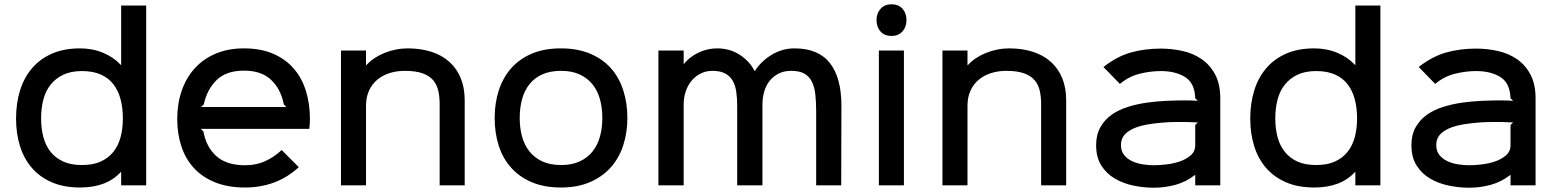

<svg xmlns="http://www.w3.org/2000/svg" viewBox="-20 -866 7279 897"><path d="M663 0H546V-62H544Q478 10 354 10Q279 10 223 -14Q167 -38 129.5 -81Q92 -124 73.5 -183Q55 -242 55 -312Q55 -383 73.5 -443Q92 -503 129.5 -547Q167 -591 223 -615.5Q279 -640 354 -640Q413 -640 462.5 -619Q512 -598 544 -563H546V-840H663ZM554 -313Q554 -361 543.5 -401.5Q533 -442 510.5 -471.5Q488 -501 451.5 -517.5Q415 -534 363 -534Q312 -534 276 -517Q240 -500 216.5 -470.5Q193 -441 182.5 -400.5Q172 -360 172 -313Q172 -266 182.5 -226Q193 -186 216 -157Q239 -128 275 -111.5Q311 -95 363 -95Q415 -95 451 -111.5Q487 -128 510 -157Q533 -186 543.5 -226Q554 -266 554 -313Z M1428 -310Q1428 -288 1425 -264H918L930 -252Q944 -178 991.5 -136Q1039 -94 1125 -94Q1175 -94 1216.5 -112Q1258 -130 1296 -165L1376 -85Q1322 -36 1259.5 -13Q1197 10 1125 10Q1044 10 984 -14.5Q924 -39 885 -82Q846 -125 827 -183.5Q808 -242 808 -310Q808 -382 829 -442.5Q850 -503 890 -547Q930 -591 988 -615.5Q1046 -640 1120 -640Q1198 -640 1256 -615Q1314 -590 1352.5 -545.5Q1391 -501 1409.5 -440.5Q1428 -380 1428 -310ZM1318 -366 1306 -378Q1292 -450 1246.5 -493Q1201 -536 1120 -536Q1037 -536 992 -492Q947 -448 932 -378L919 -366Z M2151 -398V0H2034V-380Q2034 -414 2027.5 -442.5Q2021 -471 2003.5 -491.5Q1986 -512 1954 -523.5Q1922 -535 1871 -535Q1833 -535 1800 -524.5Q1767 -514 1742.5 -493.5Q1718 -473 1704 -442.5Q1690 -412 1690 -372V0H1573V-630H1690V-562H1692Q1708 -580 1730 -594.5Q1752 -609 1777 -619Q1802 -629 1829.5 -634.5Q1857 -640 1885 -640Q1946 -640 1995.5 -624Q2045 -608 2079.5 -577Q2114 -546 2132.5 -501Q2151 -456 2151 -398Z M2911 -315Q2911 -246 2891.5 -186.5Q2872 -127 2833 -83.5Q2794 -40 2736 -15Q2678 10 2601 10Q2523 10 2465 -14.5Q2407 -39 2368 -82.5Q2329 -126 2310 -185.5Q2291 -245 2291 -315Q2291 -385 2310.5 -444.5Q2330 -504 2368.5 -547.5Q2407 -591 2465 -615.5Q2523 -640 2600 -640Q2678 -640 2736.5 -615.5Q2795 -591 2833.5 -548Q2872 -505 2891.5 -445Q2911 -385 2911 -315ZM2794 -315Q2794 -362 2783 -402Q2772 -442 2748.5 -471.5Q2725 -501 2688.5 -518Q2652 -535 2601 -535Q2550 -535 2513.5 -518.5Q2477 -502 2453.5 -472.5Q2430 -443 2419 -402.5Q2408 -362 2408 -315Q2408 -268 2419 -228Q2430 -188 2453.5 -158.5Q2477 -129 2513.5 -112Q2550 -95 2601 -95Q2652 -95 2688.5 -112Q2725 -129 2748.5 -158.5Q2772 -188 2783 -228Q2794 -268 2794 -315Z M3911 -372 3910 0H3793V-349Q3793 -391 3789 -425.5Q3785 -460 3773 -484.5Q3761 -509 3738 -522Q3715 -535 3676 -535Q3642 -535 3617 -522Q3592 -509 3575 -487.5Q3558 -466 3550 -437Q3542 -408 3542 -377V0H3424V-372Q3424 -409 3419.5 -439Q3415 -469 3402 -490.5Q3389 -512 3366.5 -523.5Q3344 -535 3308 -535Q3279 -535 3254.5 -523Q3230 -511 3212 -490Q3194 -469 3184 -440Q3174 -411 3174 -376V0H3056V-630H3174V-567H3175Q3201 -600 3243 -620Q3285 -640 3330 -640Q3390 -640 3436 -610Q3482 -580 3505 -535Q3507 -535 3507 -535Q3536 -580 3585 -610Q3634 -640 3692 -640Q3803 -640 3857 -571.5Q3911 -503 3911 -372Z M4215 -772Q4215 -740 4196 -719Q4177 -698 4145 -698Q4112 -698 4093.5 -719Q4075 -740 4075 -772Q4075 -804 4094 -825Q4113 -846 4145 -846Q4178 -846 4196.5 -825Q4215 -804 4215 -772ZM4203 0H4086V-630H4203Z M4961 -398V0H4844V-380Q4844 -414 4837.5 -442.5Q4831 -471 4813.5 -491.5Q4796 -512 4764 -523.5Q4732 -535 4681 -535Q4643 -535 4610 -524.5Q4577 -514 4552.5 -493.5Q4528 -473 4514 -442.5Q4500 -412 4500 -372V0H4383V-630H4500V-562H4502Q4518 -580 4540 -594.5Q4562 -609 4587 -619Q4612 -629 4639.5 -634.5Q4667 -640 4695 -640Q4756 -640 4805.5 -624Q4855 -608 4889.5 -577Q4924 -546 4942.5 -501Q4961 -456 4961 -398Z M5681 -406V0H5564V-48H5562Q5521 -16 5471.5 -2.5Q5422 11 5371 11Q5323 11 5275 1Q5227 -9 5188 -32Q5149 -55 5125 -93Q5101 -131 5101 -188Q5101 -237 5121 -272Q5141 -307 5173.5 -330Q5206 -353 5249 -366.5Q5292 -380 5338.5 -386.5Q5385 -393 5431 -395Q5477 -397 5517 -397Q5529 -397 5548 -396.5Q5567 -396 5576 -395L5564 -407Q5563 -409 5563.5 -413.5Q5564 -418 5563 -419Q5558 -482 5513.5 -508Q5469 -534 5403 -534Q5355 -534 5304.5 -521.5Q5254 -509 5212 -474L5135 -553Q5199 -603 5264 -621Q5329 -639 5403 -639Q5454 -639 5504 -628Q5554 -617 5593.5 -590Q5633 -563 5657 -518Q5681 -473 5681 -406ZM5576 -294Q5568 -294 5550.5 -295Q5533 -296 5522 -296Q5500 -296 5474.5 -296Q5449 -296 5422 -294Q5395 -292 5367.5 -288.5Q5340 -285 5315 -279Q5270 -268 5243.5 -246Q5217 -224 5217 -188Q5217 -160 5232 -141.5Q5247 -123 5270 -112.5Q5293 -102 5320 -98Q5347 -94 5371 -94Q5393 -94 5426 -97.5Q5459 -101 5489.5 -111Q5520 -121 5542 -139.5Q5564 -158 5564 -188V-282Z M6429 0H6312V-62H6310Q6244 10 6120 10Q6045 10 5989 -14Q5933 -38 5895.5 -81Q5858 -124 5839.5 -183Q5821 -242 5821 -312Q5821 -383 5839.5 -443Q5858 -503 5895.5 -547Q5933 -591 5989 -615.5Q6045 -640 6120 -640Q6179 -640 6228.5 -619Q6278 -598 6310 -563H6312V-840H6429ZM6320 -313Q6320 -361 6309.5 -401.5Q6299 -442 6276.5 -471.5Q6254 -501 6217.5 -517.5Q6181 -534 6129 -534Q6078 -534 6042 -517Q6006 -500 5982.5 -470.5Q5959 -441 5948.5 -400.5Q5938 -360 5938 -313Q5938 -266 5948.5 -226Q5959 -186 5982 -157Q6005 -128 6041 -111.5Q6077 -95 6129 -95Q6181 -95 6217 -111.5Q6253 -128 6276 -157Q6299 -186 6309.5 -226Q6320 -266 6320 -313Z M7154 -406V0H7037V-48H7035Q6994 -16 6944.5 -2.5Q6895 11 6844 11Q6796 11 6748 1Q6700 -9 6661 -32Q6622 -55 6598 -93Q6574 -131 6574 -188Q6574 -237 6594 -272Q6614 -307 6646.5 -330Q6679 -353 6722 -366.5Q6765 -380 6811.5 -386.5Q6858 -393 6904 -395Q6950 -397 6990 -397Q7002 -397 7021 -396.5Q7040 -396 7049 -395L7037 -407Q7036 -409 7036.5 -413.5Q7037 -418 7036 -419Q7031 -482 6986.5 -508Q6942 -534 6876 -534Q6828 -534 6777.5 -521.5Q6727 -509 6685 -474L6608 -553Q6672 -603 6737 -621Q6802 -639 6876 -639Q6927 -639 6977 -628Q7027 -617 7066.5 -590Q7106 -563 7130 -518Q7154 -473 7154 -406ZM7049 -294Q7041 -294 7023.5 -295Q7006 -296 6995 -296Q6973 -296 6947.5 -296Q6922 -296 6895 -294Q6868 -292 6840.5 -288.5Q6813 -285 6788 -279Q6743 -268 6716.5 -246Q6690 -224 6690 -188Q6690 -160 6705 -141.5Q6720 -123 6743 -112.5Q6766 -102 6793 -98Q6820 -94 6844 -94Q6866 -94 6899 -97.5Q6932 -101 6962.5 -111Q6993 -121 7015 -139.5Q7037 -158 7037 -188V-282Z"/></svg>

Font: Sinkin Sans 500 Medium
Style: 500 Medium
Weight: 500
Designer: Keith Bates
Foundry: K-Type
Version: Sinkin Sans (version 1.0)  by Keith Bates   •   © 2014   www